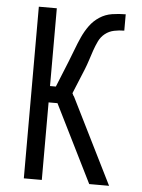

<svg xmlns="http://www.w3.org/2000/svg" viewBox="-53 -777 605 819"><g transform="rotate(5 250.0 -367.5)"><path d="M80 0V-735H157V-402H182L227 -513Q238 -540 248 -567Q258 -594 270 -620.5Q282 -647 299 -670.5Q316 -694 340.5 -710Q365 -726 394 -730.5Q423 -735 452 -735V-665Q430 -665 408.5 -660.5Q387 -656 370 -642.5Q353 -629 343.5 -609Q334 -589 327 -568.5Q320 -548 313.5 -527.5Q307 -507 299 -487L255 -380L261 -368H262L445 0H360L195 -332H157V0Z"/></g></svg>

Font: Iosevka SS18
Style: Regular
Weight: 400
Monospace: yes
Designer: Belleve Invis
Foundry: Belleve Invis
Version: Version 25.1.1; ttfautohint (v1.8.4)